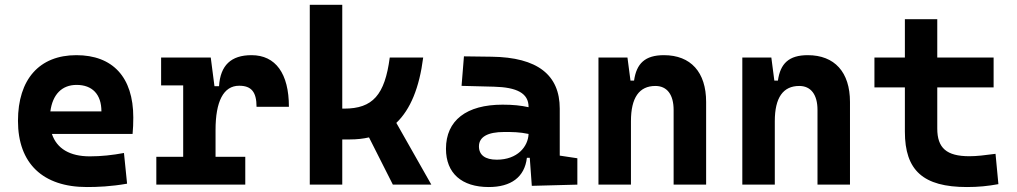

<svg xmlns="http://www.w3.org/2000/svg" viewBox="-20 -752 4142 782"><path d="M334 9.8C376 9.8 431.2 7.8 497.6 -3.9L484.9 -128.9C437.5 -120.1 392.6 -115.2 345.7 -115.2C264.6 -115.2 211.4 -146.5 191.4 -206.5H520C522 -227.5 522.9 -249 522.9 -273.4C522.9 -438.5 438.5 -527.3 291 -527.3C140.1 -527.3 53.2 -428.7 53.2 -259.8C53.2 -85.9 154.8 9.8 334 9.8ZM185.1 -298.3C194.3 -367.7 232.4 -406.2 292 -406.2C355.5 -406.2 393.1 -368.2 393.1 -298.3Z M857.9 -222.7C857.9 -337.9 889.6 -402.8 954.1 -402.8C1003.4 -402.8 1024.9 -377.9 1024.9 -316.9H1156.7C1156.7 -452.6 1102.5 -527.3 1004.4 -527.3C920.9 -527.3 877.4 -485.8 872.1 -400.9H853.5L838.4 -517.6H636.2V-404.3H726.1V-113.3H616.7V0H979V-113.3H857.9Z M1241.7 0H1374V-184.1H1406.2C1433.6 -184.1 1459.5 -187 1482.9 -192.4L1580.1 0H1736.8L1594.2 -251.5C1651.9 -306.6 1688 -395 1703.6 -517.6H1567.4C1547.4 -365.2 1498 -309.6 1381.8 -309.6H1374V-732.4H1241.7Z M2146 4.9 2331.5 0V-107.4L2259.8 -118.2V-309.6C2259.8 -446.3 2169.9 -518.6 1982.4 -521L1869.6 -522.5L1859.9 -402.3L1992.2 -398.9C2085.4 -396.5 2132.8 -372.1 2132.8 -316.9V-315.4C2101.6 -322.3 2069.8 -325.7 2026.9 -325.7C1879.9 -325.7 1796.4 -261.7 1796.4 -146C1796.4 -46.4 1860.4 9.8 1970.7 9.8C2060.5 9.8 2116.7 -29.8 2126 -109.4H2137.7ZM2132.8 -206.5C2130.9 -154.8 2087.4 -101.6 2003.4 -101.6C1956.1 -101.6 1930.7 -120.6 1930.7 -155.8C1930.7 -194.3 1966.3 -214.4 2033.2 -214.4C2067.4 -214.4 2095.2 -214.4 2132.8 -206.5Z M2723.6 0H2856V-336.9C2856 -458 2793.5 -527.3 2684.1 -527.3C2606.9 -527.3 2572.3 -493.2 2562.5 -423.8H2547.9L2535.6 -517.6H2417.5V0H2549.8V-258.3C2549.8 -354.5 2583.5 -401.9 2649.4 -401.9C2696.8 -401.9 2723.6 -366.7 2723.6 -304.2Z M3309.6 0H3441.9V-336.9C3441.9 -458 3379.4 -527.3 3270 -527.3C3192.9 -527.3 3158.2 -493.2 3148.4 -423.8H3133.8L3121.6 -517.6H3003.4V0H3135.7V-258.3C3135.7 -354.5 3169.4 -401.9 3235.4 -401.9C3282.7 -401.9 3309.6 -366.7 3309.6 -304.2Z M3918.5 9.8C3964.8 9.8 4003.4 5.9 4046.4 -2L4034.7 -125.5C3990.7 -119.6 3958 -115.7 3928.2 -115.7C3835 -115.7 3797.4 -149.4 3797.4 -228.5V-396H4026.9V-517.6H3797.4V-673.8H3665.5V-517.6H3541.5V-396H3665.5V-215.8C3665.5 -58.1 3739.7 9.8 3918.5 9.8Z"/></svg>

Font: CaskaydiaCove Nerd Font
Style: Bold
Weight: 700
Designer: Aaron Bell
Foundry: Saja Typeworks
Version: Version 2111.1;Nerd Fonts 2.3.0